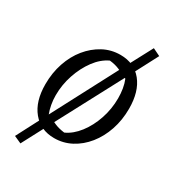

<svg xmlns="http://www.w3.org/2000/svg" viewBox="-172 -702 834 915"><g transform="rotate(30 245.0 -244.5)"><path d="M158 -35 81 111 41 93 118 -55ZM207 9Q132 9 87.5 -45Q43 -99 43 -193Q43 -256 61.5 -310.5Q80 -365 113 -405.5Q146 -446 189.5 -469.5Q233 -493 284 -493Q360 -493 403.5 -439Q447 -385 447 -291Q447 -228 428.5 -173.5Q410 -119 377 -78Q344 -37 300.5 -14Q257 9 207 9ZM236 -38Q276 -56 308 -97.5Q340 -139 358.5 -194Q377 -249 377 -308Q377 -334 373 -359Q369 -384 360 -406Q328 -422 305 -431.5Q282 -441 253 -444Q212 -425 180.5 -382.5Q149 -340 130.5 -285Q112 -230 112 -172Q112 -146 116.5 -121.5Q121 -97 129 -76Q159 -62 181.5 -52Q204 -42 236 -38ZM328 -455 405 -600 446 -580 369 -433ZM118 -55 328 -455 369 -433 158 -35Z"/></g></svg>

Font: Piazzolla 24pt
Style: Italic
Weight: 400
Italic angle: -11.3°
Designer: Juan Pablo del Peral
Foundry: Huerta Tipografica
Version: Version 2.005